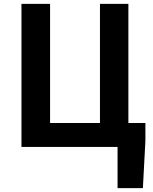

<svg xmlns="http://www.w3.org/2000/svg" viewBox="-20 -760 791 993"><path d="M644 -124V-740H497V-124H239V-740H91V0H588V213H719L732 -32V-124Z"/></svg>

Font: Source Han Sans SC Bold
Style: Regular
Weight: 700
Designer: Ryoko NISHIZUKA (kana & ideographs); Paul D. Hunt (Latin, Greek & Cyrillic); Wenlong ZHANG (bopomofo); Sandoll Communica
Foundry: Adobe Systems Incorporated
Version: Version 1.001;PS 1.001;hotconv 1.0.78;makeotf.lib2.5.61930